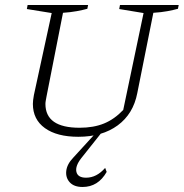

<svg xmlns="http://www.w3.org/2000/svg" viewBox="-20 -538 732 765"><path d="M292 7Q207 7 159 -27.5Q111 -62 111 -124Q111 -137 115 -159L186 -486L87 -502L90 -518H331L328 -503Q310 -498 285.5 -493.5Q261 -489 231 -487L166 -157Q164 -146 162.5 -138Q161 -130 161 -124Q161 -29 297 -29Q353 -29 394.5 -46Q436 -63 471 -100L552 -486L455 -502L458 -518H692L689 -503Q671 -498 647 -493.5Q623 -489 591 -487L527 -167Q511 -84 449 -38.5Q387 7 292 7ZM309 207Q275 207 258 188.5Q241 170 244 143Q247 116 272 90L368 -15H389L304 92Q279 124 284.5 147Q290 170 323 170Q365 170 399 131L405 147Q371 207 309 207Z"/></svg>

Font: Piazzolla SC ExtraLight
Style: Italic
Weight: 200
Italic angle: -11.3°
Designer: Juan Pablo del Peral
Foundry: Huerta Tipografica
Version: Version 1.330